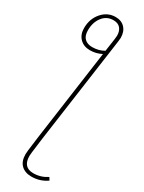

<svg xmlns="http://www.w3.org/2000/svg" viewBox="-243 -767 748 994"><g transform="rotate(30 130.5 -270.0)"><path d="M248 168Q207 197 156 197Q117 197 94.5 175Q72 153 72 111Q72 104 74 86L85 0L160 -538Q128 -521 91 -521Q54 -521 31 -544Q8 -567 8 -606Q8 -661 41 -699Q74 -737 122 -737Q157 -737 177.5 -715Q198 -693 198 -656Q198 -649 196 -635L107 0L96 86Q94 102 94 109Q94 177 156 177Q200 177 238 152ZM163 -559 174 -636Q176 -650 176 -656Q176 -684 162 -700.5Q148 -717 120 -717Q80 -717 55.5 -685Q31 -653 31 -606Q31 -573 47.5 -557Q64 -541 93 -541Q132 -541 163 -559Z"/></g></svg>

Font: Fira Sans Thin
Style: Italic
Weight: 250
Italic angle: -8°
Designer: Carrois Corporate & Edenspiekermann AG
Foundry: Carrois Corporate GbR & Edenspiekermann AG
Version: Version 4.203